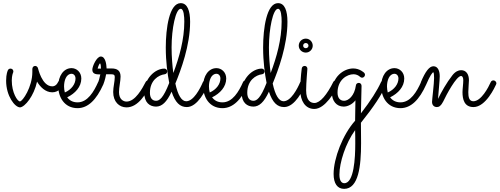

<svg xmlns="http://www.w3.org/2000/svg" viewBox="-20 -674 3182 1223"><path d="M216 -154C235 -122 268 -86 313 -86C353 -86 376 -118 383 -137C384 -139 385 -141 385 -144C385 -153 376 -162 366 -162C358 -162 352 -157 349 -150C349 -149 338 -124 313 -124C246 -124 222 -242 222 -239C220 -248 212 -254 204 -254C193 -254 186 -245 186 -234C186 -228 186 -222 186 -215C186 -120 124 -28 107 -28C91 -28 55 -84 55 -161C55 -193 63 -210 63 -211C65 -213 65 -216 65 -219C65 -229 58 -237 47 -237C41 -237 34 -234 31 -228C29 -225 19 -203 19 -160C19 -62 75 10 108 10C139 7 196 -62 216 -154Z M408 -54C459 -79 498 -121 498 -174C498 -215 467 -240 436 -240C385 -240 351 -190 351 -125C351 -58 388 15 475 15C541 14 594 -38 638 -136C639 -138 640 -141 640 -144C640 -152 632 -162 622 -162C615 -162 608 -158 605 -151C578 -90 538 -22 474 -22C443 -22 422 -35 408 -54ZM393 -85C390 -97 388 -111 388 -123C388 -161 402 -204 436 -204C449 -204 461 -193 461 -174C461 -139 435 -103 393 -85Z M656 -201C668 -201 679 -201 688 -201C707 -201 711 -195 711 -183C711 -154 701 -120 701 -88C701 -26 739 10 786 10C862 10 912 -81 941 -135C942 -138 943 -141 943 -144C943 -152 936 -162 924 -162C918 -162 911 -158 908 -152C886 -110 842 -27 786 -27C767 -27 738 -40 738 -87C738 -119 748 -157 748 -186C748 -223 728 -238 690 -238C681 -238 670 -238 659 -238C658 -264 652 -314 622 -314C596 -314 568 -252 568 -230C568 -200 597 -200 619 -200C607 -143 603 -151 603 -143C603 -133 612 -125 621 -125C628 -125 635 -129 638 -136C639 -138 650 -166 656 -201ZM623 -237C618 -237 607 -237 602 -237C604 -248 613 -270 617 -270C622 -270 623 -246 623 -237Z M1097 -142C1132 -227 1191 -384 1191 -535C1191 -605 1174 -654 1131 -654C1058 -654 1036 -493 1036 -371C1036 -279 1047 -203 1058 -146C1020 -48 995 -32 974 -32C949 -32 935 -51 935 -83C935 -163 990 -196 1029 -201C1039 -202 1045 -210 1045 -219C1045 -229 1037 -237 1027 -237C968 -237 899 -174 899 -84C899 -19 935 5 974 5C1011 5 1042 -23 1073 -90C1096 -21 1126 8 1170 8C1240 8 1292 -104 1306 -137C1307 -139 1308 -141 1308 -144C1308 -153 1300 -162 1289 -162C1282 -162 1275 -158 1272 -150C1254 -108 1213 -29 1166 -29C1137 -29 1113 -67 1097 -142ZM1154 -536C1154 -423 1122 -309 1084 -209C1078 -253 1073 -314 1073 -372C1073 -492 1099 -618 1131 -618C1151 -618 1154 -568 1154 -536Z M1331 -54C1382 -79 1421 -121 1421 -174C1421 -215 1390 -240 1359 -240C1308 -240 1274 -190 1274 -125C1274 -58 1311 15 1398 15C1464 14 1517 -38 1561 -136C1562 -138 1563 -141 1563 -144C1563 -152 1555 -162 1545 -162C1538 -162 1531 -158 1528 -151C1501 -90 1461 -22 1397 -22C1366 -22 1345 -35 1331 -54ZM1316 -85C1313 -97 1311 -111 1311 -123C1311 -161 1325 -204 1359 -204C1372 -204 1384 -193 1384 -174C1384 -139 1358 -103 1316 -85Z M1717 -142C1752 -227 1811 -384 1811 -535C1811 -605 1794 -654 1751 -654C1678 -654 1656 -493 1656 -371C1656 -279 1667 -203 1678 -146C1640 -48 1615 -32 1594 -32C1569 -32 1555 -51 1555 -83C1555 -163 1610 -196 1649 -201C1659 -202 1665 -210 1665 -219C1665 -229 1657 -237 1647 -237C1588 -237 1519 -174 1519 -84C1519 -19 1555 5 1594 5C1631 5 1662 -23 1693 -90C1716 -21 1746 8 1790 8C1860 8 1912 -104 1926 -137C1927 -139 1928 -141 1928 -144C1928 -153 1920 -162 1909 -162C1902 -162 1895 -158 1892 -150C1874 -108 1833 -29 1786 -29C1757 -29 1733 -67 1717 -142ZM1774 -536C1774 -423 1742 -309 1704 -209C1698 -253 1693 -314 1693 -372C1693 -492 1719 -618 1751 -618C1771 -618 1774 -568 1774 -536Z M1972 -383C1972 -408 1952 -428 1928 -428C1903 -428 1883 -408 1883 -383C1883 -359 1903 -339 1928 -339C1952 -339 1972 -359 1972 -383ZM1893 -97C1893 -33 1924 20 1982 20C2051 20 2113 -89 2136 -135C2137 -138 2138 -141 2138 -144C2138 -152 2130 -162 2120 -162C2113 -162 2106 -158 2103 -152C2063 -71 2019 -18 1983 -18C1961 -18 1930 -30 1930 -99C1930 -149 1938 -229 1938 -236C1938 -246 1931 -254 1921 -254C1910 -254 1903 -247 1902 -237C1896 -191 1893 -144 1893 -97ZM1945 -383C1945 -374 1937 -367 1928 -367C1918 -367 1911 -374 1911 -383C1911 -393 1918 -400 1928 -400C1937 -400 1945 -393 1945 -383Z M2279 48C2281 -45 2283 -126 2283 -127C2283 -137 2276 -146 2266 -146C2256 -146 2248 -140 2247 -130C2238 -63 2199 -32 2172 -32C2144 -32 2130 -53 2130 -84C2130 -167 2192 -201 2231 -201C2257 -201 2269 -188 2273 -185C2277 -181 2282 -179 2287 -179C2296 -179 2305 -188 2305 -198C2305 -203 2303 -207 2299 -211C2298 -212 2271 -238 2230 -238C2170 -238 2094 -185 2094 -83C2094 -32 2123 5 2169 5C2195 5 2225 -10 2244 -35C2243 3 2243 50 2242 95C2163 183 2105 335 2105 434C2105 495 2129 529 2172 529C2264 529 2280 384 2280 237C2280 189 2279 149 2279 108C2360 7 2412 -71 2440 -136C2441 -139 2442 -141 2442 -143C2442 -153 2434 -162 2423 -162C2416 -162 2410 -158 2407 -151C2383 -98 2341 -32 2279 48ZM2242 155C2243 184 2243 212 2243 240C2243 333 2235 493 2173 493C2161 493 2142 485 2142 438C2142 362 2181 239 2242 155Z M2465 -54C2516 -79 2555 -121 2555 -174C2555 -215 2524 -240 2493 -240C2442 -240 2408 -190 2408 -125C2408 -58 2445 15 2532 15C2598 14 2651 -38 2695 -136C2696 -138 2697 -141 2697 -144C2697 -152 2689 -162 2679 -162C2672 -162 2665 -158 2662 -151C2635 -90 2595 -22 2531 -22C2500 -22 2479 -35 2465 -54ZM2450 -85C2447 -97 2445 -111 2445 -123C2445 -161 2459 -204 2493 -204C2506 -204 2518 -193 2518 -174C2518 -139 2492 -103 2450 -85Z M2770 -44C2773 -82 2781 -165 2781 -188C2781 -219 2771 -252 2741 -252C2715 -252 2690 -220 2661 -151C2660 -148 2660 -146 2660 -144C2660 -134 2667 -125 2678 -125C2685 -125 2692 -129 2695 -136C2719 -193 2734 -212 2740 -214C2744 -211 2745 -193 2745 -177C2745 -141 2732 -39 2732 -25C2732 -4 2745 8 2763 8C2777 8 2789 0 2803 -27C2823 -70 2887 -190 2917 -190C2922 -190 2931 -185 2931 -164C2931 -139 2926 -107 2926 -87C2926 -42 2937 8 2996 8C3075 8 3133 -121 3140 -136C3141 -139 3142 -141 3142 -143C3142 -152 3134 -162 3123 -162C3116 -162 3109 -158 3106 -151C3091 -117 3045 -29 2995 -29C2968 -29 2963 -56 2963 -87C2963 -112 2967 -146 2967 -163C2967 -199 2951 -227 2917 -227C2900 -227 2880 -218 2862 -195C2825 -148 2791 -87 2770 -44Z"/></svg>

Font: Sacramento
Style: Regular
Weight: 400
Designer: Astigmatic (AOETI)
Foundry: Astigmatic (AOETI)
Version: Version 1.000